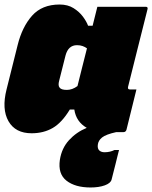

<svg xmlns="http://www.w3.org/2000/svg" viewBox="-31 -580 674 850"><path d="M233 -560Q269 -560 294.5 -544Q320 -528 336 -506.5Q352 -485 359 -466H379Q384 -487 389.5 -508Q395 -529 400 -550H614Q625 -550 622 -539Q601 -454 579 -368Q557 -282 536 -196Q533 -184 544 -184H573Q562 -140 551 -95Q540 -50 529 -6Q526 5 515 5H483Q438 15 421 28.5Q404 42 402 61Q400 78 408.5 86Q417 94 432 94Q456 94 476 84H496Q493 95 489.5 109.5Q486 124 480 148Q474 172 463 215Q459 231 433 240.5Q407 250 370 250Q302 250 263.5 220Q225 190 234 128Q242 76 274.5 40.5Q307 5 353 -14Q306 -41 298 -95H278Q243 -37 202.5 -13.5Q162 10 109 10Q37 10 6.5 -43.5Q-24 -97 -2 -184L47 -380Q67 -461 111 -510.5Q155 -560 233 -560ZM233 -192Q240 -182 265 -182Q289 -182 312 -199Q322 -238 332.5 -281Q343 -324 354 -366Q346 -372 335 -376Q324 -380 310 -380Q271 -380 259 -334L231 -223Q225 -201 233 -192Z"/></svg>

Font: Recursive Sn Lnr St XBk
Style: Italic
Weight: 1000
Italic angle: -15°
Version: Version 1.079;hotconv 1.0.112;makeotfexe 2.5.65598; ttfautoh